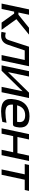

<svg xmlns="http://www.w3.org/2000/svg" viewBox="1452 -2001 558 3502"><g transform="rotate(90 1731.0 -250.0)"><path d="M151 -500 45 0H143L192 -229H228L392 0H524L330 -270L611 -500H487L248 -307H208L249 -500Z M796 -115 900 -422H1074L984 0H1082L1188 -500H832L714 -138C697 -85 674 -67 638 -67C623 -67 599 -70 577 -76L561 2C579 6 606 9 629 9C715 9 769 -34 796 -115Z M1172 0H1270L1645 -383L1564 0H1662L1768 -500H1670L1295 -117L1376 -500H1278Z M2297 -268C2330 -422 2270 -509 2100 -509C1932 -509 1824 -424 1796 -256L1794 -244C1759 -75 1824 9 2009 9C2066 9 2135 1 2203 -14L2219 -90C2168 -79 2086 -70 2035 -70C1922 -70 1881 -110 1888 -207H2241C2277 -207 2287 -222 2297 -268ZM1901 -283C1929 -383 1985 -430 2084 -430C2187 -430 2221 -379 2202 -283Z M2320 0H2418L2463 -211H2757L2712 0H2810L2916 -500H2818L2773 -289H2479L2524 -500H2426L2381 -289L2373 -250Z M3070 0H3168L3258 -422H3445L3462 -500H2988L2972 -422H3160Z"/></g></svg>

Font: LT Wave
Style: Italic
Weight: 400
Designer: Daniel Lyons
Version: Version 2.5 (Glyphs App)